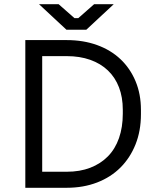

<svg xmlns="http://www.w3.org/2000/svg" viewBox="-20 -890 733 910"><path d="M100 0H296Q375 0 440 -25Q505 -50 551 -96Q597 -142 622.5 -206Q648 -270 648 -349V-369Q648 -444 622.5 -505Q597 -566 551 -609.5Q505 -653 440 -676.5Q375 -700 296 -700H100ZM180 -76V-624H296Q358 -624 407.5 -606.5Q457 -589 491.5 -556Q526 -523 544 -476Q562 -429 562 -370V-351Q562 -287 544 -235.5Q526 -184 491.5 -149Q457 -114 408 -95Q359 -76 296 -76ZM295 -749H389L519 -870H426L351 -804H333L258 -870H165Z"/></svg>

Font: Fixel Variable
Style: Regular
Weight: 100
Width: 3
Designer: AlfaBravo + MacPaw
Foundry: Kyrylo Tkachov, Marchela Mozhyna, Serhii Makarenko, Maria Weinstein, Zakhar Kryvoshyya
Version: Version 1.211